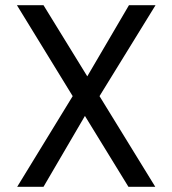

<svg xmlns="http://www.w3.org/2000/svg" viewBox="-20 -717 661 737"><path d="M362 -348 576 0H473L306 -272L147 0H46L259 -348L45 -697H147L315 -424L475 -697H577Z"/></svg>

Font: DVN-Poppins
Style: Regular
Weight: 400
Designer: Ninad Kale (Devanagari), Jonny Pinhorn (Latin)
Foundry: Indian Type Foundry
Version: 4.004